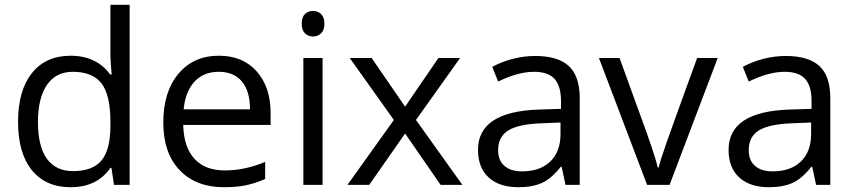

<svg xmlns="http://www.w3.org/2000/svg" viewBox="-20 -780 3604 810"><path d="M450.2 -71.8H445.8Q389.6 9.8 277.8 9.8Q172.9 9.8 114.5 -62Q56.2 -133.8 56.2 -266.1Q56.2 -398.4 114.7 -471.7Q173.3 -544.9 277.8 -544.9Q386.7 -544.9 444.8 -465.8H451.2L447.8 -504.4L445.8 -542V-759.8H526.9V0H460.9ZM288.1 -58.1Q371.1 -58.1 408.4 -103.3Q445.8 -148.4 445.8 -249V-266.1Q445.8 -379.9 408 -428.5Q370.1 -477.1 287.1 -477.1Q215.8 -477.1 178 -421.6Q140.1 -366.2 140.1 -265.1Q140.1 -162.6 177.7 -110.4Q215.3 -58.1 288.1 -58.1Z M924.8 9.8Q806.2 9.8 737.5 -62.5Q668.9 -134.8 668.9 -263.2Q668.9 -392.6 732.7 -468.8Q796.4 -544.9 903.8 -544.9Q1004.4 -544.9 1063 -478.8Q1121.6 -412.6 1121.6 -304.2V-252.9H752.9Q755.4 -158.7 800.5 -109.9Q845.7 -61 927.7 -61Q1014.2 -61 1098.6 -97.2V-24.9Q1055.7 -6.3 1017.3 1.7Q979 9.8 924.8 9.8ZM902.8 -477.1Q838.4 -477.1 800 -435.1Q761.7 -393.1 754.9 -318.8H1034.7Q1034.7 -395.5 1000.5 -436.3Q966.3 -477.1 902.8 -477.1Z M1340.8 0H1259.8V-535.2H1340.8ZM1252.9 -680.2Q1252.9 -708 1266.6 -720.9Q1280.3 -733.9 1300.8 -733.9Q1320.3 -733.9 1334.5 -720.7Q1348.6 -707.5 1348.6 -680.2Q1348.6 -652.8 1334.5 -639.4Q1320.3 -626 1300.8 -626Q1280.3 -626 1266.6 -639.4Q1252.9 -652.8 1252.9 -680.2Z M1641.6 -273.9 1455.6 -535.2H1547.9L1689 -330.1L1829.6 -535.2H1920.9L1734.9 -273.9L1930.7 0H1838.9L1689 -216.8L1537.6 0H1445.8Z M2365.7 0 2349.6 -76.2H2345.7Q2305.7 -25.9 2265.9 -8.1Q2226.1 9.8 2166.5 9.8Q2086.9 9.8 2041.7 -31.2Q1996.6 -72.3 1996.6 -147.9Q1996.6 -310.1 2255.9 -317.9L2346.7 -320.8V-354Q2346.7 -417 2319.6 -447Q2292.5 -477.1 2232.9 -477.1Q2166 -477.1 2081.5 -436L2056.6 -498Q2096.2 -519.5 2143.3 -531.7Q2190.4 -543.9 2237.8 -543.9Q2333.5 -543.9 2379.6 -501.5Q2425.8 -459 2425.8 -365.2V0ZM2182.6 -57.1Q2258.3 -57.1 2301.5 -98.6Q2344.7 -140.1 2344.7 -214.8V-263.2L2263.7 -259.8Q2167 -256.3 2124.3 -229.7Q2081.5 -203.1 2081.5 -147Q2081.5 -103 2108.2 -80.1Q2134.8 -57.1 2182.6 -57.1Z M2710 0 2506.8 -535.2H2593.8L2709 -217.8Q2748 -106.4 2754.9 -73.2H2758.8Q2764.2 -99.1 2792.7 -180.4Q2821.3 -261.7 2920.9 -535.2H3007.8L2804.7 0Z M3422.9 0 3406.7 -76.2H3402.8Q3362.8 -25.9 3323 -8.1Q3283.2 9.8 3223.6 9.8Q3144 9.8 3098.9 -31.2Q3053.7 -72.3 3053.7 -147.9Q3053.7 -310.1 3313 -317.9L3403.8 -320.8V-354Q3403.8 -417 3376.7 -447Q3349.6 -477.1 3290 -477.1Q3223.1 -477.1 3138.7 -436L3113.8 -498Q3153.3 -519.5 3200.4 -531.7Q3247.6 -543.9 3294.9 -543.9Q3390.6 -543.9 3436.8 -501.5Q3482.9 -459 3482.9 -365.2V0ZM3239.7 -57.1Q3315.4 -57.1 3358.6 -98.6Q3401.9 -140.1 3401.9 -214.8V-263.2L3320.8 -259.8Q3224.1 -256.3 3181.4 -229.7Q3138.7 -203.1 3138.7 -147Q3138.7 -103 3165.3 -80.1Q3191.9 -57.1 3239.7 -57.1Z"/></svg>

Font: f02293617
Style: Regular
Weight: 400
Foundry: Ascender Corporation
Version: Version 1.10